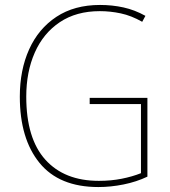

<svg xmlns="http://www.w3.org/2000/svg" viewBox="-20 -745 687 775"><path d="M342 -350H575V-32Q531 -11 479 -0.5Q427 10 377 10Q219 10 139.5 -87.5Q60 -185 60 -355Q60 -462 97.5 -545.5Q135 -629 207.5 -677Q280 -725 384 -725Q433 -725 478.5 -715Q524 -705 567 -681L554 -657Q510 -682 467.5 -691Q425 -700 383 -700Q288 -700 221.5 -655.5Q155 -611 120.5 -533Q86 -455 86 -355Q86 -186 163 -100.5Q240 -15 379 -15Q428 -15 471 -23.5Q514 -32 549 -46V-325H342Z"/></svg>

Font: Noto Sans Myanmar SemiCondensed Thin
Style: Regular
Weight: 100
Width: 4
Designer: Monotype Design Team
Foundry: Monotype Imaging Inc.
Version: Version 2.107; ttfautohint (v1.8.4.7-5d5b)